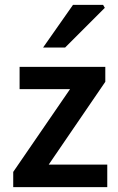

<svg xmlns="http://www.w3.org/2000/svg" viewBox="-20 -764 483 784"><path d="M34 0V-62L266 -400H60V-491H410V-430L179 -92H418V0ZM156 -570 278 -744H401L408 -732L246 -570Z"/></svg>

Font: Source Sans 3 ExtraLight SemiBold
Style: Regular
Weight: 600
Version: Version 3.052;hotconv 1.1.0;makeotfexe 2.6.0